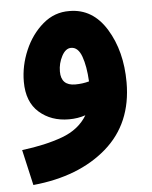

<svg xmlns="http://www.w3.org/2000/svg" viewBox="-49 -458 578 730"><g transform="rotate(-5 240.0 -93.5)"><path d="M436 -128Q436 -247 384 -332Q332 -417 243 -417Q186 -418 141.5 -380Q97 -342 72 -283.5Q47 -225 47 -164Q47 -87 92.5 -47Q138 -7 206 -7Q240 -7 269 -17Q238 35 173 59Q108 83 18 94L49 230Q224 213 330 121Q436 29 436 -128ZM187 -191Q187 -222 201.5 -249.5Q216 -277 237 -277Q264 -277 277.5 -239.5Q291 -202 294 -144Q269 -137 241 -137Q187 -137 187 -191Z"/></g></svg>

Font: Noto Sans Arabic Condensed Extra
Style: Regular
Weight: 800
Width: 3
Designer: Nadine Chahine - Monotype Design Team
Foundry: Monotype Imaging Inc.
Version: Version 1.902